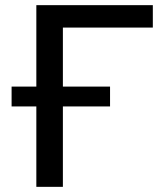

<svg xmlns="http://www.w3.org/2000/svg" viewBox="-20 -725 629 745"><path d="M121 0V-312H25V-389H121V-705H573V-618H224V-389H407V-312H224V0Z"/></svg>

Font: Nunito Sans 12pt SemiBold
Style: Regular
Weight: 600
Designer: Vernon Adams
Foundry: Vernon Adams
Version: Version 3.101;gftools[0.9.27]